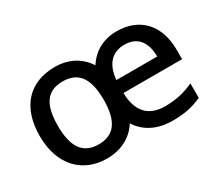

<svg xmlns="http://www.w3.org/2000/svg" viewBox="-103 -777 1161 1015"><g transform="rotate(-30 477.5 -269.0)"><path d="M679 -548C599 -548 535 -513 493 -448C451 -514 383 -548 302 -548C146 -548 51 -448 51 -270C51 -91 156 10 300 10C385 10 454 -24 497 -91C541 -23 612 10 701 10C777 10 825 -1 880 -26V-114C824 -89 774 -76 704 -76C606 -76 551 -131 548 -247H906V-305C906 -455 820 -548 679 -548ZM679 -466C762 -466 799 -409 799 -325H550C558 -418 605 -466 679 -466ZM299 -461C397 -461 440 -398 440 -268C440 -142 397 -77 301 -77C203 -77 161 -143 161 -270C161 -397 202 -461 299 -461Z"/></g></svg>

Font: Noto Sans Bengali UI Medium
Style: Regular
Weight: 500
Designer: Jelle Bosma - Monotype Design Team
Foundry: Monotype Imaging Inc.
Version: Version 2.003